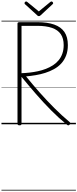

<svg xmlns="http://www.w3.org/2000/svg" viewBox="-20 -1698 1057 2623"><path d="M247 14Q232 14 225.5 9Q219 4 219 -8V-1376Q219 -1386 226 -1390.5Q233 -1395 247 -1395H490Q629 -1395 721.5 -1362Q814 -1329 860.5 -1260.5Q907 -1192 907 -1082Q907 -1000 882.5 -937.5Q858 -875 815.5 -829.5Q773 -784 716.5 -753Q660 -722 596.5 -702Q533 -682 466 -671Q399 -660 336 -654Q424 -545 521 -435.5Q618 -326 721.5 -222.5Q825 -119 933 -29Q941 -23 941.5 -14Q942 -5 930 6Q921 15 912.5 14.5Q904 14 895 6Q785 -83 678 -191Q571 -299 469.5 -416Q368 -533 274 -648V-8Q274 4 268.5 9Q263 14 247 14ZM274 -698Q328 -700 385 -706.5Q442 -713 498 -725Q554 -737 606 -757Q658 -777 702.5 -805.5Q747 -834 780 -873.5Q813 -913 831.5 -965Q850 -1017 850 -1082Q850 -1173 810.5 -1231Q771 -1289 690.5 -1317Q610 -1345 489 -1345H274ZM683 -1678Q691 -1678 698.5 -1670.5Q706 -1663 706 -1654Q706 -1652 705 -1649Q704 -1646 700 -1642L536 -1490Q530 -1485 525 -1481.5Q520 -1478 510 -1478Q501 -1478 496 -1481.5Q491 -1485 486 -1491L320 -1642Q317 -1646 316 -1649.5Q315 -1653 315 -1655Q315 -1664 322.5 -1671Q330 -1678 338 -1678Q342 -1678 345.5 -1675.5Q349 -1673 354 -1670L510 -1542L666 -1670Q671 -1673 674.5 -1675.5Q678 -1678 683 -1678ZM0 895H1017V905H0ZM0 -20H1017V0H0ZM0 -505H1017V-500H0ZM0 -1415H1017V-1405H0Z"/></svg>

Font: Playwrite BE WAL Guides
Style: Regular
Weight: 400
Designer: Veronika Burian, José Scaglione
Foundry: TypeTogether
Version: Version 1.003